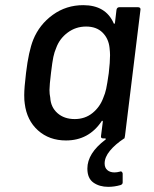

<svg xmlns="http://www.w3.org/2000/svg" viewBox="-20 -537 598 745"><path d="M448 128Q454 128 456 136V169V171Q456 178 448 181Q424 188 400 188Q366 188 342.5 171.5Q319 155 319 117Q319 58 389 5Q391 4 390.5 2Q390 0 388 0H380Q370 0 372 -10L379 -65Q379 -68 377 -68.5Q375 -69 374 -66Q324 8 236 8Q171 8 127.5 -31Q84 -70 76 -135Q74 -146 74 -168Q74 -196 81 -254Q91 -338 109 -383Q133 -442 185 -479.5Q237 -517 303 -517Q390 -517 421 -447Q422 -444 423.5 -444.5Q425 -445 426 -448L432 -499Q434 -509 443 -509H516Q521 -509 523.5 -506Q526 -503 525 -499L465 -10L463 0H462Q427 23 406.5 48Q386 73 386 97Q386 114 396.5 123Q407 132 424 132Q434 132 445 129ZM402 -253Q407 -296 407 -323Q407 -334 405 -352Q401 -388 377.5 -411Q354 -434 314 -434Q274 -434 242.5 -410.5Q211 -387 198 -351Q191 -335 187 -316Q183 -297 178 -255Q172 -206 172 -188Q172 -172 175 -158Q177 -121 203 -98Q229 -75 270 -75Q310 -75 339 -98.5Q368 -122 381 -158Q388 -174 392 -192.5Q396 -211 402 -253Z"/></svg>

Font: Barlow Medium
Style: Italic
Weight: 500
Italic angle: -7°
Designer: Jeremy Tribby
Foundry: Tribby Type
Version: Version 1.408